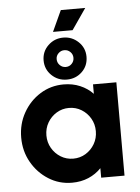

<svg xmlns="http://www.w3.org/2000/svg" viewBox="-54 -801 622 854"><g transform="rotate(-5 257.0 -373.5)"><path d="M233.3 11.1Q175.7 11.1 128.5 -18.8Q81.2 -48.6 53.1 -98.3Q25 -147.9 25 -208.3Q25 -268.8 53.1 -318.8Q81.2 -368.8 128.5 -398.3Q175.7 -427.8 233.3 -427.8Q273.6 -427.8 306.9 -413.5Q340.3 -399.3 363.9 -374.3V-416.7H468.1V0H363.9V-42.4Q340.3 -17.4 306.9 -3.1Q273.6 11.1 233.3 11.1ZM247.9 -95.1Q278.5 -95.1 303.5 -110.4Q328.5 -125.7 343.4 -151.4Q358.3 -177.1 358.3 -208.3Q358.3 -239.6 343.4 -265.3Q328.5 -291 303.5 -306.2Q278.5 -321.5 247.9 -321.5Q217.4 -321.5 192.4 -306.2Q167.4 -291 152.4 -265.3Q137.5 -239.6 137.5 -208.3Q137.5 -177.1 152.4 -151.4Q167.4 -125.7 192.4 -110.4Q217.4 -95.1 247.9 -95.1ZM250 -447.9Q210.4 -447.9 182.3 -475Q154.2 -502.1 154.2 -541.7Q154.2 -581.2 182.3 -608.3Q210.4 -635.4 250 -635.4Q288.9 -635.4 317.4 -608.3Q345.8 -581.2 345.8 -541.7Q345.8 -501.4 318.1 -474.7Q290.3 -447.9 250 -447.9ZM250 -504.2Q266 -504.2 276.7 -515.3Q287.5 -526.4 287.5 -541.7Q287.5 -557.6 276.4 -568.4Q265.3 -579.2 250 -579.2Q234.7 -579.2 223.6 -568.4Q212.5 -557.6 212.5 -542.4Q212.5 -526.4 223.6 -515.3Q234.7 -504.2 250 -504.2ZM206.9 -664.6 250 -758.3H359L294.4 -664.6Z"/></g></svg>

Font: co2trust
Style: Bold
Weight: 700
Designer: Kristian Moeller
Foundry: Dicotype
Version: Version 1.000